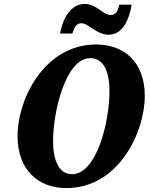

<svg xmlns="http://www.w3.org/2000/svg" viewBox="-20 -953 768 984"><path d="M537 -775C609 -775 642 -853 655 -929H591C586 -902 576 -876 547 -876C508 -876 475 -933 413 -933C343 -932 301 -859 288 -781H351C359 -808 369 -834 397 -834C434 -834 474 -775 537 -775ZM319 11C589 11 722 -276 722 -461C722 -644 607 -725 473 -725C210 -725 70 -449 70 -255C70 -82 177 11 319 11ZM348 -60C294 -60 252 -112 252 -230C252 -381 316 -655 443 -655C502 -655 541 -602 541 -485C541 -334 478 -60 348 -60Z"/></svg>

Font: Noto Serif Condensed Black
Style: Italic
Weight: 900
Width: 3
Italic angle: -12°
Designer: Monotype Design Team
Foundry: Monotype Imaging Inc.
Version: Version 2.013